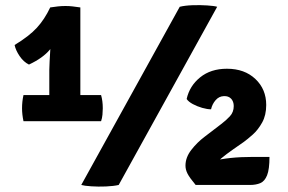

<svg xmlns="http://www.w3.org/2000/svg" viewBox="-20 -709 1104 736"><path d="M288 -300.5H169V-441.5Q169 -452.5 170.2 -474Q171.5 -495.5 172.8 -519.8Q174 -544 173.5 -563L172.5 -680.5Q188 -683 202.5 -684.5Q217 -686 231 -686Q245 -686 258 -684.5Q271 -683 288 -680.5ZM119.5 -344.5Q129.5 -344.5 145.2 -344.5Q161 -344.5 169 -344.5H288Q297 -344.5 315 -344.5Q333 -344.5 341.5 -344.5H367.5Q374 -322 374 -294Q374 -283 372.8 -269.5Q371.5 -256 367.5 -244.5H70Q64.5 -270.5 64.5 -294Q64.5 -320 70 -344.5ZM36 -536.5Q92 -570.5 121.5 -602.8Q151 -635 172.5 -680.5L212.5 -608.5Q198 -551 171.2 -518.8Q144.5 -486.5 91 -461.5Q70.5 -471.5 55.2 -494Q40 -516.5 36 -536.5ZM669 -683Q689 -688 718.2 -689Q747.5 -690 774.2 -688.2Q801 -686.5 812.5 -683L435 0Q415.5 4.5 386 5.8Q356.5 7 330 5.2Q303.5 3.5 291.5 0ZM695.5 -329.5Q706.5 -379.5 747.2 -412.5Q788 -445.5 850 -445.5Q917.5 -445.5 959 -406.2Q1000.5 -367 1000.5 -306.5Q1000.5 -267.5 985 -239.5Q969.5 -211.5 949 -193.2Q928.5 -175 914 -164.5L874.5 -137Q848 -118.5 828.8 -102.5Q809.5 -86.5 809.5 -73.5V0H730Q707 -27.5 699 -43Q691 -58.5 691 -74Q691 -105.5 713.2 -134.2Q735.5 -163 764 -184.5L828 -233.5Q846 -247 861 -263Q876 -279 876 -302.5Q876 -320 865.8 -330.8Q855.5 -341.5 838 -340.5Q819.5 -340 806.5 -325Q793.5 -310 789 -290Q774.5 -290 755.2 -295.5Q736 -301 719.2 -310Q702.5 -319 695.5 -329.5ZM1013 -107.5Q1013 -60 1003.8 -37Q994.5 -14 977.8 -7Q961 0 938.5 0H749.5L736 -71Q763.5 -83.5 795 -91.5Q826.5 -99.5 864.5 -103.5Q902.5 -107.5 949.5 -107.5Z"/></svg>

Font: Signika Negative
Style: Bold
Weight: 700
Designer: Anna Giedry
Foundry: Anna Giedry
Version: Version 2.001